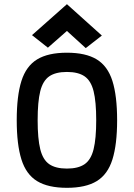

<svg xmlns="http://www.w3.org/2000/svg" viewBox="-20 -884 640 918"><path d="M300 14Q210 14 157.5 -18Q105 -50 82.5 -121.5Q60 -193 60 -309Q60 -426 82.5 -497Q105 -568 157.5 -600Q210 -632 300 -632Q390 -632 442.5 -600Q495 -568 517.5 -497Q540 -426 540 -309Q540 -193 517.5 -121.5Q495 -50 442.5 -18Q390 14 300 14ZM300 -78Q354 -78 384.5 -99Q415 -120 427.5 -170.5Q440 -221 440 -309Q440 -398 427.5 -448Q415 -498 384.5 -519Q354 -540 300 -540Q246 -540 215.5 -519Q185 -498 172.5 -448Q160 -398 160 -309Q160 -221 172.5 -170.5Q185 -120 215.5 -99Q246 -78 300 -78ZM390 -654 300 -736 209 -656 133 -716 300 -864 467 -714Z"/></svg>

Font: Victor Mono
Style: Bold
Weight: 700
Monospace: yes
Designer: Rune Bjørnerås
Version: Version 1.561;gftools[0.9.30]